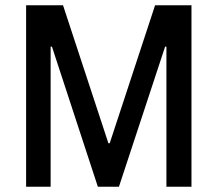

<svg xmlns="http://www.w3.org/2000/svg" viewBox="-20 -708 826 728"><path d="M79 0V-688H219L391 -165H396L568 -688H706V0H611V-531H606L431 0H351L177 -531H172V0Z"/></svg>

Font: Saira SemiCondensed Medium
Style: Regular
Weight: 500
Width: 4
Designer: Hector Gatti with collaboration of the Omnibus-Type team
Foundry: Omnibus-Type
Version: Version 1.101